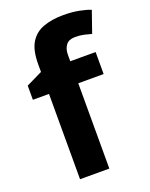

<svg xmlns="http://www.w3.org/2000/svg" viewBox="-143 -841 719 918"><g transform="rotate(-20 216.0 -382.5)"><path d="M380 -434H251V0H102V-434H20V-506L102 -546V-586Q102 -656 125.5 -694.5Q149 -733 192.5 -749Q236 -765 295 -765Q339 -765 374.5 -758Q410 -751 432 -742L394 -633Q377 -638 357 -642.5Q337 -647 311 -647Q280 -647 265.5 -628Q251 -609 251 -580V-546H380Z"/></g></svg>

Font: Noto Sans Thaana
Style: Regular
Weight: 400
Designer: Monotype Design Team
Foundry: Monotype Imaging Inc.
Version: Version 2.001